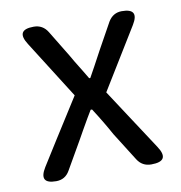

<svg xmlns="http://www.w3.org/2000/svg" viewBox="-67 -605 631 668"><g transform="rotate(-10 249.0 -271.5)"><path d="M79 0Q16 0 50 -55L104 -141L194 -283L65 -487Q29 -543 95 -543Q127 -543 144 -515L200 -423Q211 -403 236 -363Q248 -343 254 -333H258Q275 -363 307 -423L358 -515Q375 -543 406 -543Q469 -543 436 -489L304 -274L446 -57Q484 0 415 0Q383 0 366 -27L303 -127Q278 -173 245 -224H240Q227 -203 202 -159Q190 -138 184 -127L127 -28Q111 0 79 0Z"/></g></svg>

Font: GenSenRounded TW R
Style: Regular
Weight: 400
Version: Version 1.501;PS 1;hotconv 16.6.51;makeotf.lib2.5.65220